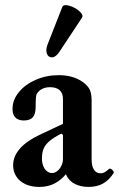

<svg xmlns="http://www.w3.org/2000/svg" viewBox="-20 -718 464 749"><path d="M31.2 -73.2Q31.2 -107.9 57.4 -137.9Q83.5 -168 134.3 -191.9L225.6 -234.9V-331.5Q225.6 -354.5 212.6 -366.2Q199.7 -377.9 174.8 -377.9Q157.2 -377.9 143.8 -370.8Q130.4 -363.8 123 -351.1Q121.1 -347.2 120.1 -335.7Q119.1 -324.2 119.1 -301.3Q119.1 -273.4 108.2 -260.7Q97.2 -248 72.8 -248Q51.3 -248 40 -259.5Q28.8 -271 28.8 -293Q28.8 -328.1 53.5 -358.4Q78.1 -388.7 119.6 -406.7Q161.1 -424.8 209.5 -424.8Q236.8 -424.8 260.3 -418.2Q283.7 -411.6 301.8 -398.9Q320.8 -385.7 329.1 -370.1Q337.4 -354.5 337.4 -325.7V-97.2Q337.4 -70.3 346.4 -56.2Q355.5 -42 372.6 -42Q380.4 -42 387.9 -45.9Q395.5 -49.8 405.3 -59.1Q407.7 -61.5 413.1 -58.8Q418.5 -56.2 421.9 -51Q425.3 -45.9 423.3 -43Q405.3 -15.1 381.8 -2Q358.4 11.2 325.2 11.2Q295.9 11.2 272.5 -0.2Q249 -11.7 236.8 -38.1Q222.2 -21 206.3 -10.3Q190.4 0.5 172.4 5.9Q154.3 11.2 132.8 11.2Q102.5 11.2 79.6 0.7Q56.6 -9.8 43.9 -29.1Q31.2 -48.3 31.2 -73.2ZM225.6 -97.2V-191.9L219.2 -196.8Q189.5 -181.6 173.3 -168Q157.2 -154.3 150.4 -138.4Q143.6 -122.6 143.6 -99.1Q143.6 -83.5 148.7 -70.6Q153.8 -57.6 162.8 -50.3Q171.9 -43 183.1 -43Q193.4 -43 203.4 -50.8Q213.4 -58.6 219.5 -71.3Q225.6 -84 225.6 -97.2ZM165 -543 222.7 -689.9Q227.1 -702.1 249.3 -696Q271.5 -689.9 289.1 -674.8Q306.6 -659.7 299.8 -648.9L212.9 -517.6Q199.2 -496.1 184.6 -494.4Q169.9 -492.7 163.6 -507.1Q157.2 -521.5 165 -543Z"/></svg>

Font: Junicode Two Beta VF
Style: Regular
Weight: 400
Designer: Peter S. Baker
Foundry: Briery Creek Software
Version: Version 1.031 beta; ttfautohint (v1.8.1.43-b0c9)